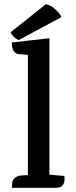

<svg xmlns="http://www.w3.org/2000/svg" viewBox="-20 -889 362 909"><path d="M247 0H37V-8Q37 -32 44 -40Q57 -56 77 -58L112 -60V-629L68 -633Q36 -637 36 -688L214 -708V-62L285 -56Q291 0 247 0ZM271 -808 68 -699Q41 -712 30 -736L197 -869Q218 -866 240.5 -846Q263 -826 271 -808Z"/></svg>

Font: Karma SemiBold
Style: Regular
Weight: 600
Designer: Joana Correia
Foundry: Indian Type Foundry
Version: Version 1.202;PS 1.0;hotconv 1.0.78;makeotf.lib2.5.61930; tt